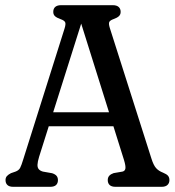

<svg xmlns="http://www.w3.org/2000/svg" viewBox="-20 -720 675 740"><path d="M147.6 -287.2H435.1L438.4 -233.3H145.2ZM203.3 -25.9Q203.3 -13.7 196.1 -6.9Q188.9 0 173.5 0H30.8Q15.9 0 8.6 -6.9Q1.3 -13.7 1.3 -25.9Q1.3 -35.2 6.6 -41.3Q11.9 -47.3 22.3 -52.6L40 -58.7Q52.4 -63.4 57.5 -72.8Q62.5 -82.1 69.9 -106.6L228.5 -609.1Q234.4 -627.5 231.1 -634.3Q227.8 -641.2 213.5 -646.2Q199.6 -651.1 192.4 -657.2Q185.3 -663.4 185.3 -674.1Q185.3 -686.8 193 -693.4Q200.8 -700 215.1 -700H414.9Q429.7 -700 437.4 -693.1Q445 -686.2 445 -674.1Q445 -663.7 438 -657.4Q431 -651.1 417.1 -646.2Q404.6 -641.8 401.3 -635.4Q398 -629 403.3 -612.1L563.5 -109.2Q571.7 -83.1 581.5 -72.2Q591.2 -61.2 608.2 -54.6Q622 -49 627.5 -42.6Q633 -36.1 633 -25.9Q633 -14.3 625.5 -7.2Q617.9 0 602.9 0H425.1Q410 0 402.6 -6.9Q395.3 -13.7 395.3 -25.9Q395.3 -36.2 401.2 -42.7Q407.2 -49.1 418 -52.8L451.9 -58.6Q461.7 -60.8 463.3 -70.4Q465 -79.9 457.9 -103.4L286.1 -650.7L300.3 -652.2L130.5 -115Q124.9 -96.4 124.5 -85.2Q124.1 -73.9 129.5 -67.8Q134.8 -61.6 145.5 -58.6L180.9 -52.4Q192.8 -48.5 198.1 -42.1Q203.3 -35.6 203.3 -25.9Z"/></svg>

Font: Fraunces 144pt S100 Black
Style: Regular
Weight: 900
Version: Version 1.000